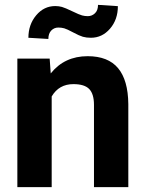

<svg xmlns="http://www.w3.org/2000/svg" viewBox="-20 -769 600 789"><path d="M184.1 -528.3 188.5 -467.3Q245.1 -538.1 340.3 -538.1Q424.3 -538.1 465.3 -488.8Q506.3 -439.5 507.3 -341.3V0H366.2V-337.9Q366.2 -382.8 346.7 -403.1Q327.1 -423.3 281.7 -423.3Q222.2 -423.3 192.4 -372.6V0H51.3V-528.3ZM464.4 -743.7Q464.4 -688.5 432.1 -651.1Q399.9 -613.8 353.5 -613.8Q335 -613.8 320.6 -617.9Q306.2 -622.1 280.8 -635.7Q255.4 -649.4 244.1 -652.6Q232.9 -655.8 219.7 -655.8Q202.6 -655.8 190.7 -643.6Q178.7 -631.3 178.7 -608.9L96.7 -613.8Q96.7 -668 128.7 -706.1Q160.6 -744.1 207 -744.1Q221.7 -744.1 234.6 -740.5Q247.6 -736.8 276.9 -722.7Q306.2 -708.5 317.4 -705.6Q328.6 -702.6 340.8 -702.6Q357.9 -702.6 370.4 -714.6Q382.8 -726.6 382.8 -749Z"/></svg>

Font: RobotoInd
Style: Bold
Weight: 700
Designer: Google
Version: Version 2.001150; 2014